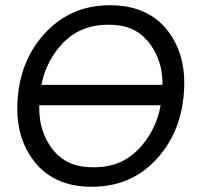

<svg xmlns="http://www.w3.org/2000/svg" viewBox="-20 -707 774 734"><path d="M330.5 7Q183 7 107 -95Q46 -176 46 -292Q46 -312.5 48.5 -340Q62 -486 156.5 -585Q254 -687 400.5 -687Q547.5 -687 624 -586Q684.5 -504.5 684.5 -390.5Q684.5 -369 682 -340Q667.5 -192.5 574.5 -94.5Q478.5 7 330.5 7ZM338 -67.5Q397.5 -67.5 441.2 -87.8Q485 -108 520 -148Q553 -185.5 573 -233Q587.5 -265.5 594 -304.5H130V-299Q130 -262 136 -233Q146.5 -185.5 172.8 -147.2Q199 -109 237.5 -88.5Q276.5 -67.5 338 -67.5ZM158 -447.5Q145.5 -418.5 138.5 -382.5H601V-387.5Q601 -420 595 -447.5Q584 -495 557.8 -533Q531.5 -571 493.5 -591.5Q454.5 -612.5 393.5 -612.5Q280.5 -612.5 211 -532Q178 -495 158 -447.5Z"/></svg>

Font: Argentum Sans Light
Style: Italic
Weight: 300
Italic angle: -11.3°
Designer: Julieta Ulanovsky (font), Owen Earl (portions from Jones font), Cristiano Sobral (main changes and remaster)
Foundry: Julieta Ulanovsky (font), Owen Earl (portions from Jones font), Cristiano Sobral (main changes and remaster)
Version: Version 3.127